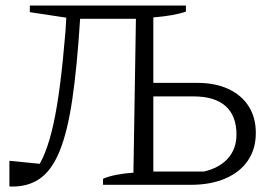

<svg xmlns="http://www.w3.org/2000/svg" viewBox="-20 -669 992 695"><path d="M14 6V-87L145 -74L103 -44Q125 -72 142.5 -115.5Q160 -159 173.5 -220.5Q187 -282 197.5 -364.5Q208 -447 217 -555L220 -605L88 -625V-649H653V-627Q610 -612 535 -606V-48H718Q774 -61 805 -95.5Q836 -130 836 -182Q836 -250 796.5 -285Q757 -320 681 -320H503V-369H695Q759 -369 806.5 -347Q854 -325 880 -284.5Q906 -244 906 -188Q906 -130 877.5 -88Q849 -46 796 -23Q743 0 670 0H353V-22Q393 -39 463 -44L472 -601H270Q259 -426 241.5 -308Q224 -190 195 -120Q166 -50 121.5 -20.5Q77 9 14 6Z"/></svg>

Font: Piazzolla 24pt Light
Style: Regular
Weight: 300
Designer: Juan Pablo del Peral
Foundry: Huerta Tipografica
Version: Version 2.005